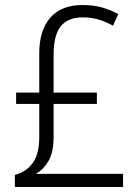

<svg xmlns="http://www.w3.org/2000/svg" viewBox="-20 -743 551 763"><path d="M308 -723Q352 -723 386.5 -713Q421 -703 450 -687L429 -641Q400 -657 371 -665.5Q342 -674 309 -674Q250 -674 221.5 -638.5Q193 -603 193 -526V-375H365V-330H193V-199Q193 -138 173 -103.5Q153 -69 122 -52H469V0H39V-48Q85 -60 110.5 -96Q136 -132 136 -199V-330H44V-375H136V-531Q136 -623 180 -673Q224 -723 308 -723Z"/></svg>

Font: Noto Sans Arabic SemCond Light
Style: Regular
Weight: 300
Width: 4
Designer: Monotype Design Team, Nadine Chahine, Nizar Qandah and Khaled Hosny
Foundry: Monotype Imaging Inc.
Version: Version 2.012; ttfautohint (v1.8.4.7-5d5b)